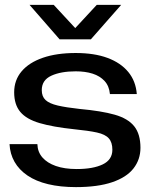

<svg xmlns="http://www.w3.org/2000/svg" viewBox="-20 -756 617 786"><path d="M291 10Q227 10 177 -2Q127 -14 92.5 -37.5Q58 -61 39.5 -93.5Q21 -126 19 -166H133Q134 -134 153.5 -111.5Q173 -89 208.5 -76.5Q244 -64 294 -64Q361 -64 400.5 -83Q440 -102 440 -143Q440 -173 425.5 -189.5Q411 -206 377 -213.5Q343 -221 283 -227Q197 -236 142.5 -252Q88 -268 63 -298Q38 -328 38 -378Q38 -428 68.5 -464Q99 -500 155.5 -519.5Q212 -539 290 -539Q366 -539 420 -519Q474 -499 505 -461.5Q536 -424 540 -371H430Q427 -404 408 -424.5Q389 -445 359 -454.5Q329 -464 290 -464Q229 -464 190 -446Q151 -428 151 -387Q151 -361 166.5 -346.5Q182 -332 216.5 -324Q251 -316 306 -310Q395 -302 449.5 -286.5Q504 -271 529.5 -239Q555 -207 555 -151Q555 -103 526.5 -66.5Q498 -30 439 -10Q380 10 291 10ZM224 -595 101 -736H200L288 -641L376 -736H476L352 -595Z"/></svg>

Font: Mona Sans Expanded Medium
Style: Regular
Weight: 500
Width: 7
Designer: Deni Anggara
Foundry: GitHub
Version: Version 2.000